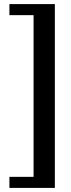

<svg xmlns="http://www.w3.org/2000/svg" viewBox="-20 -780 349 938"><path d="M26 84H144V-706H26V-760H248V138H26Z"/></svg>

Font: IBM Plex Serif Medium
Style: Regular
Weight: 500
Designer: Mike Abbink, Paul van der Laan, Pieter van Rosmalen
Foundry: Bold Monday
Version: Version 2.5